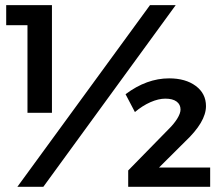

<svg xmlns="http://www.w3.org/2000/svg" viewBox="-20 -720 856 740"><path d="M3.9 -700.2H180.2V-285.2H85.9V-623H3.9ZM558.1 -700.2H657.2L147 0H46.9ZM629.9 -222.2Q650.4 -242.2 663.1 -262.7Q675.8 -283.2 675.8 -297.9Q675.8 -317.4 660.6 -328.6Q645.5 -339.8 617.2 -339.8Q590.8 -339.8 559.8 -326.2Q528.8 -312.5 500 -288.1L463.9 -356.9Q545.4 -418 631.8 -418Q695.3 -418 734.6 -388.7Q773.9 -359.4 773.9 -311Q773.9 -250 692.9 -173.8L592.8 -74.2H790V0H474.1V-63Z"/></svg>

Font: Montserrat-Arabic Medium
Style: Regular
Weight: 500
Designer: Mohamed Gaber
Foundry: Kief Type Foundry
Version: Version 5.008;PS 005.008;hotconv 1.0.88;makeotf.lib2.5.64775